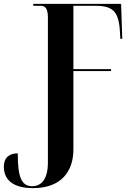

<svg xmlns="http://www.w3.org/2000/svg" viewBox="-30 -734 679 994"><path d="M141 240C289 240 350 151 350 40V-366H545V-376H350V-704H464C557 -704 586 -672 591 -566L593 -533H603L597 -714H142V-704H178C205 -704 218 -691 218 -642V107C218 194 184 230 137 230C80 230 62 181 62 60C23 60 -10 77 -10 130C-10 187 26 240 141 240Z"/></svg>

Font: Noto Serif Display ExtraCondensed
Style: Bold
Weight: 700
Width: 2
Designer: Monotype Design Team
Foundry: Monotype Imaging Inc.
Version: Version 2.009